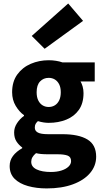

<svg xmlns="http://www.w3.org/2000/svg" viewBox="-20 -846 574 1077"><path d="M241.8 210.9Q184.1 210.9 136.8 197.6Q89.5 184.3 61.8 156.8Q34.2 129.3 34.2 85.2Q34.2 54 52.5 29.2Q70.8 4.4 104.6 -14.7V-18.7Q85.8 -32.2 72.5 -52.4Q59.3 -72.6 59.3 -102.9Q59.3 -130.2 75.3 -154.7Q91.3 -179.3 114.6 -195.9V-199.9Q88.5 -218.2 68.2 -251.9Q48 -285.6 48 -328.6Q48 -388.1 77 -428.2Q106 -468.2 152.9 -488.2Q199.8 -508.1 253.2 -508.1Q274 -508.1 293.7 -505Q313.4 -502 330 -496.1H511.4V-389H431.7Q438.7 -377.9 443.6 -360.6Q448.5 -343.2 448.5 -323.6Q448.5 -266.6 422.4 -229.7Q396.3 -192.9 351.8 -174.9Q307.4 -156.9 253.2 -156.9Q239.6 -156.9 224.6 -159.2Q209.6 -161.5 192.6 -166.6Q184 -158.5 179.7 -150.9Q175.3 -143.3 175.3 -129.7Q175.3 -111.7 192.4 -102.5Q209.4 -93.3 249.6 -93.3H330Q421.5 -93.3 470.5 -63.6Q519.4 -33.9 519.4 32.8Q519.4 84.3 485.4 124.5Q451.4 164.8 389.2 187.8Q326.9 210.9 241.8 210.9ZM253.2 -245.9Q272.5 -245.9 287.7 -255.3Q302.9 -264.6 311.9 -283Q320.9 -301.4 320.9 -328.6Q320.9 -355.1 312 -372.9Q303 -390.7 287.9 -400Q272.7 -409.3 253.2 -409.3Q223.9 -409.3 204.7 -389.1Q185.5 -368.9 185.5 -328.6Q185.5 -301.4 194.5 -283Q203.5 -264.6 218.7 -255.3Q233.8 -245.9 253.2 -245.9ZM265.2 118.7Q298.3 118.7 323.7 110.8Q349.2 102.9 363.9 89Q378.7 75 378.7 57.9Q378.7 34 359.1 26.7Q339.4 19.4 303 19.4H251.6Q226.1 19.4 210.4 17.8Q194.6 16.2 182 13.1Q168.3 24.7 161.7 36.3Q155.2 47.9 155.2 61.7Q155.2 90 185.5 104.3Q215.8 118.7 265.2 118.7ZM230.4 -572.4 158 -644.4 362.6 -826.4 445.9 -728.9Z"/></svg>

Font: Source Sans Variable
Style: Regular
Weight: 200
Designer: Paul D. Hunt
Foundry: Adobe Systems Incorporated
Version: Version 3.006;hotconv 1.0.111;makeotfexe 2.5.65597